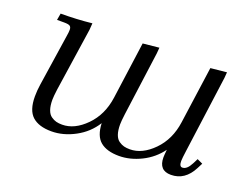

<svg xmlns="http://www.w3.org/2000/svg" viewBox="-79 -595 962 752"><g transform="rotate(20 402.0 -219.5)"><path d="M58.1 -411.1 63 -439Q129.9 -439 192.9 -445.8L190.9 -418L151.9 -154.8Q147.9 -124.5 147.9 -110.8Q147.9 -85.9 153.8 -69.3Q159.7 -52.7 170.7 -45.2Q181.6 -37.6 192.1 -34.9Q202.6 -32.2 216.8 -32.2Q268.1 -32.2 314.9 -79.6Q361.8 -127 372.1 -201.2L404.8 -439L472.2 -445.8L470.2 -421.9L434.1 -154.8Q430.2 -124.5 430.2 -110.8Q430.2 -85.9 436 -69.3Q441.9 -52.7 452.9 -45.2Q463.9 -37.6 474.4 -34.9Q484.9 -32.2 499 -32.2Q550.3 -32.2 596.9 -79.6Q643.6 -127 653.8 -201.2L687 -439L753.9 -445.8L752 -421.9L709 -104Q704.1 -68.8 704.1 -58.1Q704.1 -35.2 716.8 -35.2Q735.8 -35.2 751 -64.9L762.2 -86.9L785.2 -76.2L773.9 -54.2Q742.7 6.8 684.1 6.8Q633.8 6.8 633.8 -47.9Q633.8 -55.7 636.2 -80.1Q606.4 -39.1 560.1 -16.1Q513.7 6.8 467.8 6.8Q417 6.8 389.9 -15.6Q362.8 -38.1 360.8 -90.8Q332.5 -45.4 283.9 -19.3Q235.4 6.8 186 6.8Q133.3 6.8 106.2 -17.8Q79.1 -42.5 79.1 -100.1Q79.1 -124.5 83 -149.9L115.2 -363.8Q118.2 -380.9 118.2 -391.1Q118.2 -402.8 111.8 -407Q105.5 -411.1 87.9 -411.1Z"/></g></svg>

Font: Dihjauti S
Style: Italic
Weight: 400
Italic angle: -9°
Designer: T. Christopher White
Version: Version 3.0.0